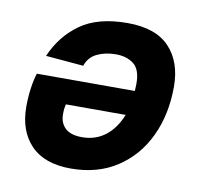

<svg xmlns="http://www.w3.org/2000/svg" viewBox="-67 -619 734 702"><g transform="rotate(10 300.0 -268.0)"><path d="M352 -548Q457 -548 508 -494Q559 -440 559 -348Q559 -245 520.5 -163.5Q482 -82 410 -35Q338 12 239 12Q141 12 90.5 -40.5Q40 -93 40 -183Q40 -217 44.5 -250Q49 -283 57 -308H421Q422 -321 422 -335Q422 -388 396 -408Q370 -428 330 -428Q291 -428 260.5 -413.5Q230 -399 219 -366L79 -378Q112 -455 177 -501.5Q242 -548 352 -548ZM260 -108Q310 -108 346.5 -136.5Q383 -165 403 -216H181Q179 -208 178 -199.5Q177 -191 177 -178Q177 -147 197 -127.5Q217 -108 260 -108Z"/></g></svg>

Font: Geist Mono
Style: Bold Italic
Weight: 700
Italic angle: -12°
Monospace: yes
Designer: Basement.studio, Andrés Briganti, Mateo Zaragoza
Foundry: Basement.studio, Vercel, Andrés Briganti, Guido Ferreyra, Mateo Zaragoza
Version: Version 1.500; ttfautohint (v1.8.4.7-5d5b)